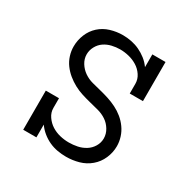

<svg xmlns="http://www.w3.org/2000/svg" viewBox="-128 -644 756 769"><g transform="rotate(30 250.0 -260.0)"><path d="M273 8Q253 8 233 4.5Q213 1 194.5 -7.5Q176 -16 160 -29Q144 -42 132 -59V0H71V-181H132V-136Q132 -115 144.5 -97Q157 -79 174.5 -68Q192 -57 212.5 -52Q233 -47 254 -47Q274 -47 293.5 -51Q313 -55 330 -65.5Q347 -76 357.5 -93.5Q368 -111 368 -131Q368 -152 356.5 -171Q345 -190 327.5 -201.5Q310 -213 289.5 -218.5Q269 -224 248.5 -229Q228 -234 207.5 -240.5Q187 -247 168.5 -257Q150 -267 133.5 -280.5Q117 -294 104.5 -311Q92 -328 85.5 -348.5Q79 -369 79 -390Q79 -419 90 -446Q101 -473 122 -492Q143 -511 171 -519.5Q199 -528 228 -528Q248 -528 268 -524Q288 -520 306 -511.5Q324 -503 340 -490.5Q356 -478 368 -461V-520H429V-339H368V-384Q368 -405 356 -423Q344 -441 326 -452Q308 -463 287.5 -468Q267 -473 247 -473Q228 -473 209 -468.5Q190 -464 174.5 -453.5Q159 -443 149.5 -425.5Q140 -408 140 -389Q140 -368 151.5 -349.5Q163 -331 180.5 -319Q198 -307 218.5 -301.5Q239 -296 259.5 -291Q280 -286 300 -279.5Q320 -273 339 -263.5Q358 -254 374.5 -240.5Q391 -227 403.5 -209.5Q416 -192 422.5 -171.5Q429 -151 429 -130Q429 -101 417 -73.5Q405 -46 382.5 -27Q360 -8 331.5 0Q303 8 273 8Z"/></g></svg>

Font: Iosevka Curly Slab Light
Style: Regular
Weight: 300
Monospace: yes
Designer: Belleve Invis
Foundry: Belleve Invis
Version: Version 22.1.2; ttfautohint (v1.8.4)